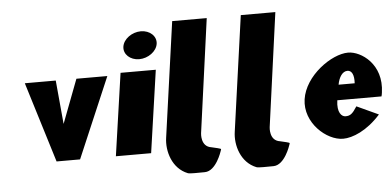

<svg xmlns="http://www.w3.org/2000/svg" viewBox="-60 -948 2489 1221"><g transform="rotate(-5 1185.0 -337.5)"><path d="M306.5 -513H109L266.9 0H416.9L635.8 -513H438.3L332.2 -234Z M645.5 0H870.5L946.3 -526H721.3ZM753.7 -690C746.8 -642 789.8 -602 847.2 -602C904.8 -602 959.3 -642 966.2 -690C973.1 -738 930.1 -778 872.6 -778C815.1 -778 760.6 -738 753.7 -690Z M1077 -825 974.2 -90C961.3 -4.6 993.9 108.4 1091.9 147C1105.4 152.3 1160.3 150 1200.3 150C1272.6 149.7 1311.9 26 1311.9 26C1318.2 7 1325.6 13 1256.1 -4C1185.8 -13.7 1198 -99 1198 -99L1297.6 -825Z M1515 -825 1412.2 -90C1399.3 -4.6 1431.9 108.4 1529.9 147C1543.4 152.3 1598.3 150 1638.3 150C1710.6 149.7 1749.9 26 1749.9 26C1756.2 7 1763.6 13 1694.1 -4C1623.8 -13.7 1636 -99 1636 -99L1735.6 -825Z M2361.4 -232C2363.5 -238 2365.1 -249 2366.1 -256C2392 -436 2256.5 -528 2173.6 -528C2068.4 -528 1894.3 -406 1872.7 -256C1851.2 -107 1990.2 15 2095.3 15C2155.4 15 2248.6 -22 2335.1 -119L2196.6 -183C2167.3 -137 2152.5 -126 2122.5 -126C2098.8 -126 2067.8 -153 2079.2 -232ZM2096 -330C2104.3 -377 2127.5 -413 2159.6 -413C2187 -413 2202.4 -384 2198.8 -330Z"/></g></svg>

Font: Blink
Style: WideObl
Weight: 400
Designer: Mew Too
Foundry: Cannot Into Space Fonts
Version: Version 001.000